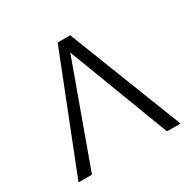

<svg xmlns="http://www.w3.org/2000/svg" viewBox="-147 -809 966 960"><g transform="rotate(-30 336.0 -329.0)"><path d="M41.7 0 301.2 -658H373.4L630.5 0H552.5L309.6 -638.2H350.7L119.2 0Z"/></g></svg>

Font: Ysabeau
Style: Bold
Weight: 700
Designer: Christian Thalmann (Catharsis Fonts)
Version: Version 2.000;gftools[0.9.27.dev2+g8671c4b]